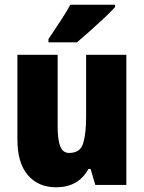

<svg xmlns="http://www.w3.org/2000/svg" viewBox="-20 -786 611 816"><path d="M517 -553V0H385L365 -68H356Q313 10 219 10Q143 10 98.5 -41.5Q54 -93 54 -193V-553H225V-248Q225 -192 236 -164Q247 -136 274 -136Q321 -136 333.5 -177Q346 -218 346 -289V-553ZM469 -756Q453 -738 424.5 -711Q396 -684 364.5 -656Q333 -628 307 -606H186V-620Q210 -656 235.5 -694.5Q261 -733 279 -766H469Z"/></svg>

Font: Noto Sans Lao Condensed Black
Style: Regular
Weight: 900
Width: 3
Designer: Monotype Design Team
Foundry: Monotype Imaging Inc.
Version: Version 2.003; ttfautohint (v1.8.4.7-5d5b)